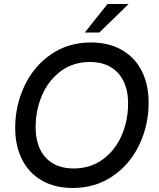

<svg xmlns="http://www.w3.org/2000/svg" viewBox="-20 -921 788 954"><path d="M55.5 -286Q55.5 -396.5 101.5 -494Q147.5 -591.5 233.2 -650.8Q319 -710 432 -710Q519.5 -710 584.2 -673.5Q649 -637 683.8 -569.5Q718.5 -502 718.5 -411Q718.5 -299 672.2 -201.8Q626 -104.5 540 -45.8Q454 13 340.5 13Q253.5 13 189 -23.5Q124.5 -60 90 -127.8Q55.5 -195.5 55.5 -286ZM616.5 -407Q616.5 -470.5 594.2 -516.8Q572 -563 529.5 -588Q487 -613 427.5 -613Q343.5 -613 282.2 -567.5Q221 -522 189 -447.8Q157 -373.5 157 -289.5Q157 -225.5 179.2 -179.2Q201.5 -133 244 -108.5Q286.5 -84 345.5 -84Q429 -84 490.5 -128.8Q552 -173.5 584.2 -247.5Q616.5 -321.5 616.5 -407ZM514 -901H619L473.5 -759.5H401.5Z"/></svg>

Font: HK Grotesk Medium
Style: Italic
Weight: 500
Italic angle: -8°
Designer: Alfredo Marco Pradil
Foundry: Hanken Design Co.
Version: Version 3.004